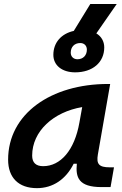

<svg xmlns="http://www.w3.org/2000/svg" viewBox="-20 -952 626 982"><path d="M168.9 10.3C250.5 10.3 316.9 -34.7 356.9 -114.7H373C366.2 -44.9 381.3 4.9 499.5 4.9H545.4L563 -96.2H541C485.8 -96.2 472.2 -113.3 480.5 -161.6L543.5 -522.5H532.2C241.2 -522.5 21.5 -370.1 21.5 -135.3C21.5 -43 75.2 10.3 168.9 10.3ZM364.3 -582C453.6 -582 513.2 -632.8 513.2 -709.5C513.2 -740.7 498 -766.1 472.7 -781.2L577.1 -931.6H441.9L357.4 -793.9C293.5 -779.8 252.9 -734.4 252.9 -671.4C252.9 -617.7 297.4 -582 364.3 -582ZM200.7 -102.1C163.6 -102.1 144.5 -120.1 144.5 -156.2C144.5 -281.2 253.4 -379.4 400.4 -404.3L386.2 -325.7C361.3 -183.1 289.6 -102.1 200.7 -102.1ZM376 -648.9C356 -648.9 341.8 -662.6 341.8 -682.6C341.8 -712.4 361.3 -731.9 390.6 -731.9C410.6 -731.9 424.3 -718.3 424.3 -698.2C424.3 -668.5 404.8 -648.9 376 -648.9Z"/></svg>

Font: Cascadia Code SemiBold
Style: Italic
Weight: 600
Italic angle: -10°
Monospace: yes
Designer: Aaron Bell
Foundry: Saja Typeworks
Version: Version 2404.023